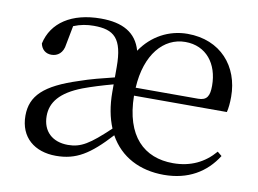

<svg xmlns="http://www.w3.org/2000/svg" viewBox="-64 -625 986 733"><g transform="rotate(10 429.0 -258.0)"><path d="M611 15C705 15 773 -26 816 -94L799 -108C759 -61 706 -35 638 -35C526 -35 449 -106 447 -263H807C811 -279 813 -299 813 -323C813 -441 736 -531 608 -531C535 -531 470 -495 429 -434C410 -502 356 -531 272 -531C159 -531 84 -481 66 -398C71 -375 87 -362 109 -362C133 -362 154 -377 158 -411L172 -484C199 -495 224 -499 250 -499C328 -499 363 -471 363 -359V-319C318 -308 270 -296 231 -282C100 -240 52 -193 52 -116C52 -32 110 15 193 15C271 15 322 -17 399 -101C442 -23 519 15 611 15ZM448 -294C455 -424 521 -499 605 -499C686 -499 734 -437 734 -352C734 -312 724 -294 690 -294ZM388 -125C314 -55 281 -34 231 -34C170 -34 132 -70 132 -129C132 -182 165 -224 248 -256C280 -268 322 -281 363 -292V-263C363 -209 372 -163 388 -125Z"/></g></svg>

Font: Harano Aji Mincho
Style: Regular
Weight: 400
Foundry: Masamichi Hosoda
Version: HaranoAjiMincho-Regular version 20230610;ttx 4.39.4